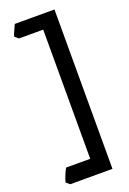

<svg xmlns="http://www.w3.org/2000/svg" viewBox="-159 -745 635 944"><g transform="rotate(-20 159.0 -273.0)"><path d="M257.3 -689.9V144H36.1L17.6 127.9Q22.5 109.9 30.5 90.6Q38.6 71.3 45.4 60.1H171.4V-615.7H44.4L25.4 -632.3Q27.3 -641.1 36.4 -660.9Q45.4 -680.7 49.8 -689.9Z"/></g></svg>

Font: Namdhinggo
Style: Bold
Weight: 700
Designer: Victor Gaultney
Foundry: SIL International
Version: Version 3.001